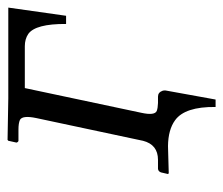

<svg xmlns="http://www.w3.org/2000/svg" viewBox="-62 -410 599 516"><g transform="rotate(-90 238.0 -151.5)"><path d="M104 0 30.8 2 28.8 0 33.2 -19Q36.1 -26.4 43 -26.9H66.9Q107.9 -26.9 118.2 -67.4Q118.7 -70.3 119.1 -71.8L179.2 -354Q187 -391.1 174.3 -397.9Q165.5 -401.9 148.4 -401.9H117.7Q114.3 -403.3 113.3 -407.2L118.2 -429.2L120.6 -431.2L232.4 -429.2H476.1L454.1 -273.9H432.1Q432.6 -356 405.3 -375.5Q391.6 -384.8 372.1 -384.8H259.8L193.4 -71.8Q185.5 -36.1 198.2 -30.3Q206.1 -27.3 219.7 -26.9H236.8Q248 -26.9 252.4 -15.1Q253.9 -10.7 253.4 -6.8L229 127.9H209Q210 45.4 173.3 19Q147.9 0.5 104 0Z"/></g></svg>

Font: Linux Biolinum Slanted O
Style: Slanted
Weight: 400
Designer: Philipp H. Poll
Foundry: Philipp H. Poll
Version: Version 1.0.4